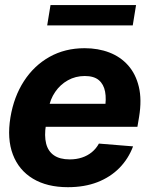

<svg xmlns="http://www.w3.org/2000/svg" viewBox="-20 -748 604 778"><path d="M255.1 10.5Q170.6 10.5 113.4 -24Q56.2 -58.5 32.1 -122Q8 -185.4 22.3 -272.5Q36.2 -356.2 77 -419.2Q117.8 -482.2 180.6 -517.5Q243.4 -552.7 322.9 -552.7Q377.7 -552.7 423 -535.3Q468.3 -517.9 499.2 -483.1Q530.2 -448.2 542.6 -396.2Q555.1 -344.1 543.6 -274.4L536.8 -234.2H76.1L91.5 -327.5H479.2L404.4 -304.3Q411.6 -346.1 405.9 -376.4Q400.2 -406.7 380.3 -423.4Q360.4 -440 323.6 -440Q286.1 -440 255.1 -422.7Q224.1 -405.4 203.7 -375.6Q183.2 -345.9 176.9 -307.8L166.1 -241.8Q159.1 -197.7 166.9 -166.4Q174.7 -135.2 198.5 -118.7Q222.4 -102.1 262.6 -102.1Q289.5 -102.1 312.1 -109.6Q334.8 -117.1 352.2 -131.4Q369.7 -145.8 380.8 -166.2L519.2 -154.9Q500.3 -104.5 463.7 -67.3Q427.1 -30.2 374.7 -9.8Q322.2 10.5 255.1 10.5ZM531.3 -727.5 517.9 -645.1H171.2L184.7 -727.5Z"/></svg>

Font: Inter Tight
Style: Italic
Weight: 400
Italic angle: -9.39999°
Designer: Rasmus Andersson
Foundry: rsms
Version: Version 3.002